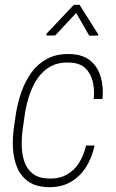

<svg xmlns="http://www.w3.org/2000/svg" viewBox="-20 -761 478 792"><path d="M183.1 -24.4Q225.6 -23.4 256.6 -41.3Q287.6 -59.1 306.6 -90.1Q325.7 -121.1 335 -160.6H370.1Q359.9 -112.3 335.7 -73.2Q311.5 -34.2 272.9 -11.2Q234.4 11.7 181.6 11.2Q128.9 10.3 97.2 -12Q65.4 -34.2 50.5 -70.6Q35.6 -106.9 33.4 -150.1Q31.2 -193.4 37.6 -236.3L45.9 -293.5Q53.2 -338.9 68.8 -383.1Q84.5 -427.2 110.1 -462.4Q135.7 -497.6 174.1 -518.3Q212.4 -539.1 266.1 -538.1Q320.3 -537.1 351.8 -511.5Q383.3 -485.8 395.5 -443.8Q407.7 -401.9 402.8 -352.5H366.7Q370.6 -391.6 362.3 -425.5Q354 -459.5 330.6 -481Q307.1 -502.4 264.2 -502.9Q219.7 -504.4 187.7 -486.3Q155.8 -468.3 135 -437.7Q114.3 -407.2 101.6 -369.6Q88.9 -332 83 -293.5L74.7 -235.4Q69.3 -200.7 69.6 -163.8Q69.8 -127 80.1 -95.5Q90.3 -64 115 -44.7Q139.6 -25.4 183.1 -24.4ZM308.1 -741.2 385.3 -619.1 384.8 -614.3 348.1 -613.8 294.4 -707.5 207.5 -614.7 171.4 -614.3 171.9 -622.1 284.7 -741.2Z"/></svg>

Font: Roboto Condensed ExtraLight
Style: Italic
Weight: 250
Italic angle: -12°
Designer: Christian Robertson
Foundry: Google
Version: Version 3.008; 2023